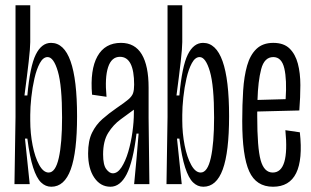

<svg xmlns="http://www.w3.org/2000/svg" viewBox="-20 -700 1184 730"><path d="M175 10Q153 10 136 -6.5Q119 -23 106 -63Q93 -103 84 -173H75L93 0H35L39 -256V-680H95V-540Q95 -518 89 -465Q83 -412 73 -337H84Q94 -448 116 -492.5Q138 -537 174 -537Q273 -537 273 -258Q273 -122 249 -56Q225 10 175 10ZM165 -44Q191 -44 203.5 -99.5Q216 -155 216 -253Q216 -374 200 -428.5Q184 -483 161 -483Q144 -483 131.5 -460Q119 -437 111 -402Q103 -367 99 -329.5Q95 -292 95 -263V-242Q95 -193 104 -147.5Q113 -102 129 -73Q145 -44 165 -44Z M400 10Q362 10 338.5 -24.5Q315 -59 315 -117Q315 -165 330 -195.5Q345 -226 369.5 -247.5Q394 -269 423 -289Q454 -310 468 -322Q482 -334 486 -346Q490 -358 490 -378Q490 -484 436 -484Q404 -484 391 -444.5Q378 -405 385 -332L330 -340Q322 -435 350.5 -486Q379 -537 440 -537Q493 -537 519 -493.5Q545 -450 545 -367V-251Q546 -189 546.5 -125.5Q547 -62 548 0H490Q495 -48 499 -96Q503 -144 507 -192H499Q486 -85 461.5 -37.5Q437 10 400 10ZM409 -41Q427 -41 442 -64Q457 -87 467.5 -122.5Q478 -158 483.5 -197.5Q489 -237 489 -271V-283Q466 -266 438.5 -246Q411 -226 391.5 -195Q372 -164 372 -113Q372 -73 384 -57Q396 -41 409 -41Z M753 10Q731 10 714 -6.5Q697 -23 684 -63Q671 -103 662 -173H653L671 0H613L617 -256V-680H673V-540Q673 -518 667 -465Q661 -412 651 -337H662Q672 -448 694 -492.5Q716 -537 752 -537Q851 -537 851 -258Q851 -122 827 -56Q803 10 753 10ZM743 -44Q769 -44 781.5 -99.5Q794 -155 794 -253Q794 -374 778 -428.5Q762 -483 739 -483Q722 -483 709.5 -460Q697 -437 689 -402Q681 -367 677 -329.5Q673 -292 673 -263V-242Q673 -193 682 -147.5Q691 -102 707 -73Q723 -44 743 -44Z M1018 10Q954 10 927.5 -48.5Q901 -107 901 -240Q901 -302 904.5 -356Q908 -410 919.5 -450.5Q931 -491 955 -514Q979 -537 1019 -537Q1059 -537 1081 -515.5Q1103 -494 1112.5 -458Q1122 -422 1122 -376Q1122 -330 1118 -280L958 -276Q958 -268 958 -258Q958 -138 971 -91Q984 -44 1017 -44Q1081 -44 1065 -205L1120 -197Q1143 10 1018 10ZM1019 -483Q985 -483 973 -437Q961 -391 959 -320L1066 -323Q1071 -397 1061 -440Q1051 -483 1019 -483Z"/></svg>

Font: Bricolage Grotesque 96pt Condensed ExtraLight
Style: Regular
Weight: 200
Width: 3
Designer: Mathieu Triay
Foundry: Atelier Triay
Version: Version 1.001; ttfautohint (v1.8.4.7-5d5b);gftools[0.9.33.de